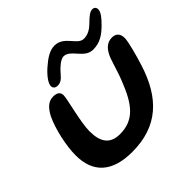

<svg xmlns="http://www.w3.org/2000/svg" viewBox="-170 -794 984 984"><g transform="rotate(-45 322.0 -302.0)"><path d="M221.5 -478C240.5 -478 255.5 -488 268 -503.5C291 -530.5 324 -563.5 348 -563.5C398.5 -563.5 416 -480 480 -480C529 -480 561.5 -501.5 597.5 -537C623.5 -562.5 644.5 -587.5 644.5 -608C644.5 -621.5 636.5 -630 622.5 -630C607.5 -630 589 -617.5 562 -590C540.5 -568.5 515.5 -553 486.5 -553C438.5 -553 424.5 -635.5 353.5 -635.5C317 -635.5 282.5 -610 255.5 -586.5C226 -562.5 194 -524.5 194 -502C194 -485.5 205.5 -478 221.5 -478ZM251 32.5C434.5 32.5 541 -66 598.5 -250.5C612 -292.5 636.5 -380 636.5 -407.5C636.5 -439.5 620.5 -456.5 591.5 -456.5C554 -456.5 529.5 -431 512.5 -388C497 -344.5 485.5 -300 469 -260.5C423.5 -145 376 -76.5 271 -76.5C199 -76.5 170.5 -120.5 170.5 -197.5C170.5 -262.5 207.5 -394.5 207.5 -421C207.5 -439 199.5 -455.5 164.5 -455.5C132.5 -455.5 107.5 -436 84 -390.5C54.5 -327.5 33 -229 33 -161C33 -37 103 32.5 251 32.5Z"/></g></svg>

Font: Gluten
Style: Italic
Weight: 400
Italic angle: -13°
Designer: Tyler Finck
Foundry: Etcetera Type Company
Version: Version 0.920